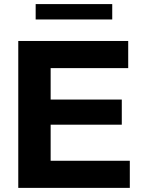

<svg xmlns="http://www.w3.org/2000/svg" viewBox="-20 -913 688 933"><path d="M603 -713.9V-582H226.1V-429.2H571.8V-307.1H226.1V-131.8H610.8V0H68.8V-713.9ZM525.4 -893.1V-818.4H153.3V-893.1Z"/></svg>

Font: XB Khoramshahr
Style: Bold
Weight: 700
Designer: Behnam
Foundry: Irmug
Version: Version 8.005 2009